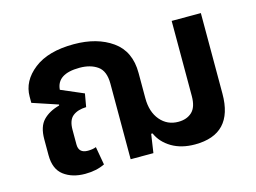

<svg xmlns="http://www.w3.org/2000/svg" viewBox="-79 -663 1076 807"><g transform="rotate(-15 459.5 -259.5)"><path d="M201 10Q250 10 287 -8L273 -87Q258 -81 237 -81Q197 -81 197 -119V-183Q197 -225 218.5 -242Q240 -259 277 -260L287 -317L189 -359Q194 -427 293 -427Q340 -427 370.5 -405.5Q401 -384 401 -329V0H500L512 -81H518Q536 -40 578 -15Q620 10 679 10Q845 10 845 -166V-517H718V-190Q718 -142 695.5 -121Q673 -100 636 -100Q588 -100 557.5 -136Q527 -172 527 -232V-342Q527 -436 461.5 -482.5Q396 -529 295 -529Q183 -529 121 -480.5Q59 -432 59 -364V-337L170 -300L169 -296Q124 -284 98 -257Q72 -230 72 -175V-106Q72 -45 108.5 -17.5Q145 10 201 10Z"/></g></svg>

Font: Noto Sans Thai UI Semi
Style: Regular
Weight: 600
Designer: Monotype Design Team
Foundry: Monotype Imaging Inc.
Version: Version 1.901